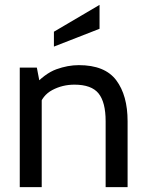

<svg xmlns="http://www.w3.org/2000/svg" viewBox="-20 -767 599 787"><path d="M61 0V-490H131L149 -396L114 -411Q164 -466 211 -483Q258 -500 303 -500Q410 -500 456.5 -438Q503 -376 503 -270V0H413V-270Q413 -348 384 -384Q355 -420 285 -420Q236 -420 194.5 -398Q153 -376 140 -329L151 -384V0ZM201 -576V-637L388 -747V-649Z"/></svg>

Font: Cabin VF Beta
Style: Regular
Weight: 400
Designer: Pablo Impallari
Foundry: Pablo Impallari. http://www.impallari.com Igino Marini. http://www.ikern.com
Version: Version 2.200